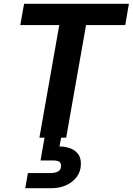

<svg xmlns="http://www.w3.org/2000/svg" viewBox="-20 -720 694 1004"><path d="M186 0 290 -589H86L106 -700H654L635 -589H430L326 0ZM112 264 126 185H243Q269 185 284 176.5Q299 168 299 149Q300 132 289.5 125.5Q279 119 256 119H192L214 -7H301L291 46Q321 46 347 55.5Q373 65 388.5 85.5Q404 106 403 140Q402 178 380.5 206Q359 234 325 249Q291 264 251 264Z"/></svg>

Font: DM Sans 17pt ExtraBold
Style: Italic
Weight: 800
Italic angle: -10°
Version: Version 4.004;gftools[0.9.30]